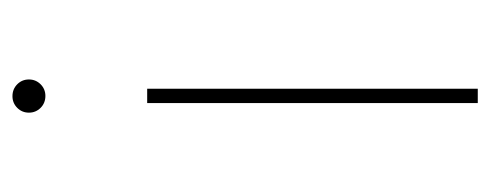

<svg xmlns="http://www.w3.org/2000/svg" viewBox="-255 -513 772 302"><g transform="rotate(90 131.0 -362.0)"><path d="M119.6 -207.5V-727.5H142.1V-207.5ZM131.3 4.4Q120.1 4.4 112.5 -3.2Q105 -10.7 105 -21.5Q105 -32.2 112.5 -39.8Q120.1 -47.4 130.9 -47.4Q142.1 -47.4 149.7 -39.8Q157.2 -32.2 157.2 -21.5Q157.2 -10.7 149.7 -3.2Q142.1 4.4 131.3 4.4Z"/></g></svg>

Font: Inter 16pt Thin
Style: Regular
Weight: 250
Version: Version 4.001;git-66647c0bb